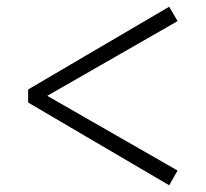

<svg xmlns="http://www.w3.org/2000/svg" viewBox="-20 -646 616 573"><path d="M510 -583 485 -626 64 -379V-340L485 -93L510 -137L121 -360Z"/></svg>

Font: Source Han Serif AKR9
Style: Regular
Weight: 400
Designer: Ryoko NISHIZUKA 西塚涼子 (kana & ideographs); Frank Grießhammer (Latin, Greek & Cyrillic); Sandoll Communications 산돌커뮤니케이션, 
Foundry: Adobe Systems Incorporated
Version: Version 1.005;hotconv 1.0.107;makeotfexe 2.5.65593